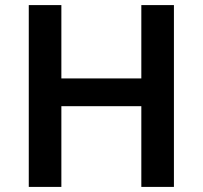

<svg xmlns="http://www.w3.org/2000/svg" viewBox="-20 -734 796 754"><path d="M663 0H535V-317H221V0H93V-714H221V-426H535V-714H663Z"/></svg>

Font: Noto Sans Cham SemiBold
Style: Regular
Weight: 600
Version: Version 2.002